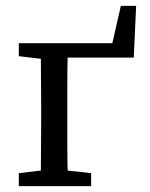

<svg xmlns="http://www.w3.org/2000/svg" viewBox="-20 -633 511 653"><path d="M44 0V-44L119 -53Q119 -92 119.5 -135.5Q120 -179 120 -215V-271Q120 -307 119.5 -351Q119 -395 119 -433L44 -442V-486H362L391 -613H443L435 -437H210Q209 -398 209 -353.5Q209 -309 209 -271V-215Q209 -179 209 -135Q209 -91 210 -53L290 -44V0Z"/></svg>

Font: Source Serif 4 SmText
Style: Regular
Weight: 400
Designer: Frank Grießhammer
Foundry: Adobe
Version: Version 4.005;hotconv 1.1.0;makeotfexe 2.6.0